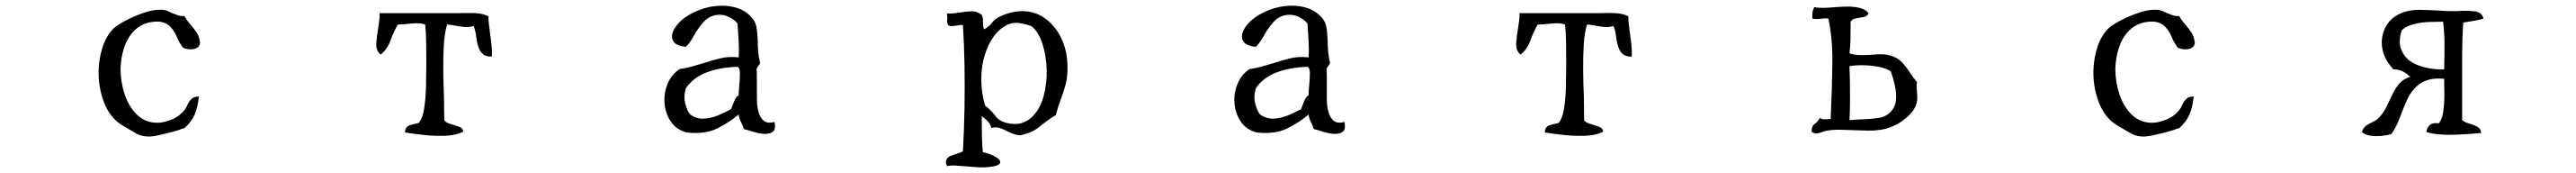

<svg xmlns="http://www.w3.org/2000/svg" viewBox="-20 -507 9040 606"><path d="M682 -355Q678 -338 658.5 -335Q639 -332 622 -340Q609 -357 600.5 -378Q592 -399 578 -413Q568 -424 551 -429Q534 -434 507 -429Q472 -422 449 -397.5Q426 -373 415 -338.5Q404 -304 403 -266Q403 -220 417.5 -176.5Q432 -133 461 -105Q490 -77 532 -77Q554 -77 582 -88Q597 -94 608.5 -103Q620 -112 627 -121Q633 -128 637.5 -139Q642 -150 651 -159.5Q660 -169 678 -169Q674 -131 663 -105.5Q652 -80 627 -58Q622 -57 617.5 -55.5Q613 -54 609 -52Q566 -39 524.5 -31Q483 -23 452 -43Q439 -51 421 -61Q403 -71 392 -80Q358 -109 341.5 -158Q325 -207 326 -259Q327 -301 339.5 -340.5Q352 -380 377 -406Q389 -418 419 -434Q449 -450 484 -462Q519 -474 545 -473Q556 -473 565.5 -469.5Q575 -466 584 -461Q594 -457 604.5 -453.5Q615 -450 627 -451Q636 -435 648 -421.5Q660 -408 670 -393Q680 -378 682 -355Z M1706 -309Q1687 -308 1676.5 -316Q1666 -324 1661 -337Q1654 -354 1651.5 -376Q1649 -398 1642 -416Q1626 -411 1610 -412.5Q1594 -414 1579 -417Q1571 -418 1564 -419.5Q1557 -421 1549 -421Q1540 -393 1537.5 -350Q1535 -307 1535.5 -258.5Q1536 -210 1538 -168Q1538 -143 1538.5 -122Q1539 -101 1539 -86Q1545 -78 1555.5 -74.5Q1566 -71 1577 -68Q1587 -65 1595.5 -61Q1604 -57 1606 -46Q1581 -33 1544.5 -31.5Q1508 -30 1470 -34Q1432 -38 1401 -43Q1402 -63 1417 -68Q1432 -73 1449 -76Q1463 -92 1468.5 -127.5Q1474 -163 1475 -205Q1476 -247 1476 -283Q1476 -318 1475.5 -357Q1475 -396 1472 -421Q1458 -426 1441 -425.5Q1424 -425 1407 -423Q1399 -422 1391 -421.5Q1383 -421 1376 -421Q1361 -395 1350 -364.5Q1339 -334 1316 -316Q1299 -329 1300.5 -355Q1302 -381 1307 -408Q1309 -422 1311 -436Q1313 -450 1312 -461Q1320 -461 1335.5 -461Q1351 -461 1370 -461Q1399 -461 1432.5 -461Q1466 -461 1497.5 -461Q1529 -461 1552 -461Q1575 -461 1583 -461Q1586 -461 1589 -461Q1592 -461 1595 -461Q1622 -462 1648 -461Q1674 -460 1694 -450Q1694 -435 1696 -419.5Q1698 -404 1700 -388Q1703 -368 1705 -348Q1707 -328 1706 -309Z M2698 -80Q2703 -55 2693 -46.5Q2683 -38 2666 -38Q2647 -38 2625 -45Q2603 -52 2590 -55Q2586 -69 2580 -80Q2574 -91 2572 -106Q2538 -77 2495.5 -56.5Q2453 -36 2390 -43Q2354 -52 2334.5 -80.5Q2315 -109 2312 -144.5Q2309 -180 2322.5 -213Q2336 -246 2365 -265Q2386 -268 2406.5 -273.5Q2427 -279 2446 -285Q2476 -295 2507 -302.5Q2538 -310 2572 -306Q2574 -332 2572 -364.5Q2570 -397 2568 -425Q2555 -440 2536 -448.5Q2517 -457 2498 -455Q2469 -452 2449.5 -430.5Q2430 -409 2416 -383.5Q2402 -358 2387 -343Q2346 -347 2339.5 -369.5Q2333 -392 2357 -421Q2380 -449 2424 -468Q2468 -487 2514 -487Q2541 -487 2565.5 -479.5Q2590 -472 2609 -455Q2630 -436 2634 -414Q2638 -392 2639 -364Q2639 -347 2640.5 -328Q2642 -309 2647 -288Q2647 -284 2645 -281Q2643 -278 2641 -276Q2639 -273 2637 -270Q2635 -267 2635 -262Q2636 -250 2636 -235.5Q2636 -221 2636 -206Q2636 -183 2636 -160Q2636 -137 2641 -118Q2646 -96 2659.5 -84.5Q2673 -73 2698 -80ZM2572 -173Q2572 -179 2572.5 -188Q2573 -197 2574 -206Q2576 -228 2576.5 -248.5Q2577 -269 2568 -273Q2507 -271 2460 -253.5Q2413 -236 2387 -198Q2378 -169 2385 -143Q2392 -117 2402 -106Q2424 -90 2450.5 -91.5Q2477 -93 2502.5 -104Q2528 -115 2546 -125Q2551 -140 2557.5 -155Q2564 -170 2572 -173Z M3726 -270Q3726 -235 3719 -209.5Q3712 -184 3702.5 -159.5Q3693 -135 3685 -104Q3654 -85 3627.5 -63Q3601 -41 3559 -33Q3546 -34 3535.5 -38Q3525 -42 3515 -47Q3502 -54 3488.5 -58.5Q3475 -63 3459 -59Q3455 -73 3445.5 -83Q3436 -93 3425 -100Q3425 -67 3425.5 -35Q3426 -3 3429 26Q3450 30 3470 40.5Q3490 51 3490 61Q3490 74 3452 78Q3436 80 3415.5 79Q3395 78 3374 76Q3353 74 3334 73Q3315 72 3303 75Q3297 61 3301 52.5Q3305 44 3314 40Q3325 35 3337.5 31.5Q3350 28 3359 23Q3363 -46 3364.5 -125.5Q3366 -205 3364.5 -281.5Q3363 -358 3359 -419Q3352 -420 3346 -419Q3340 -418 3335 -417Q3328 -416 3321 -415.5Q3314 -415 3307 -419Q3304 -426 3303.5 -431Q3303 -436 3304 -441Q3304 -445 3304 -449.5Q3304 -454 3303 -460Q3317 -459 3330 -460.5Q3343 -462 3354 -464Q3374 -467 3391 -467.5Q3408 -468 3425 -455Q3430 -445 3429.5 -430Q3429 -415 3433 -404Q3451 -414 3460 -426Q3469 -438 3481 -445Q3504 -457 3525.5 -462.5Q3547 -468 3567 -468Q3612 -468 3648 -442Q3684 -416 3705 -371.5Q3726 -327 3726 -270ZM3653 -261Q3652 -309 3638.5 -352Q3625 -395 3600 -415Q3586 -421 3562 -425.5Q3538 -430 3519 -422Q3489 -409 3468 -380.5Q3447 -352 3436 -315Q3423 -274 3423.5 -227Q3424 -180 3437 -137Q3460 -119 3472.5 -101.5Q3485 -84 3510 -77Q3541 -69 3565 -76Q3589 -83 3606 -102Q3631 -128 3642.5 -171.5Q3654 -215 3653 -261Z M4698 -80Q4703 -55 4693 -46.5Q4683 -38 4666 -38Q4647 -38 4625 -45Q4603 -52 4590 -55Q4586 -69 4580 -80Q4574 -91 4572 -106Q4538 -77 4495.5 -56.5Q4453 -36 4390 -43Q4354 -52 4334.5 -80.5Q4315 -109 4312 -144.5Q4309 -180 4322.5 -213Q4336 -246 4365 -265Q4386 -268 4406.5 -273.5Q4427 -279 4446 -285Q4476 -295 4507 -302.5Q4538 -310 4572 -306Q4574 -332 4572 -364.5Q4570 -397 4568 -425Q4555 -440 4536 -448.5Q4517 -457 4498 -455Q4469 -452 4449.5 -430.5Q4430 -409 4416 -383.5Q4402 -358 4387 -343Q4346 -347 4339.5 -369.5Q4333 -392 4357 -421Q4380 -449 4424 -468Q4468 -487 4514 -487Q4541 -487 4565.5 -479.5Q4590 -472 4609 -455Q4630 -436 4634 -414Q4638 -392 4639 -364Q4639 -347 4640.5 -328Q4642 -309 4647 -288Q4647 -284 4645 -281Q4643 -278 4641 -276Q4639 -273 4637 -270Q4635 -267 4635 -262Q4636 -250 4636 -235.5Q4636 -221 4636 -206Q4636 -183 4636 -160Q4636 -137 4641 -118Q4646 -96 4659.5 -84.5Q4673 -73 4698 -80ZM4572 -173Q4572 -179 4572.5 -188Q4573 -197 4574 -206Q4576 -228 4576.5 -248.5Q4577 -269 4568 -273Q4507 -271 4460 -253.5Q4413 -236 4387 -198Q4378 -169 4385 -143Q4392 -117 4402 -106Q4424 -90 4450.5 -91.5Q4477 -93 4502.5 -104Q4528 -115 4546 -125Q4551 -140 4557.5 -155Q4564 -170 4572 -173Z M5706 -309Q5687 -308 5676.5 -316Q5666 -324 5661 -337Q5654 -354 5651.5 -376Q5649 -398 5642 -416Q5626 -411 5610 -412.5Q5594 -414 5579 -417Q5571 -418 5564 -419.5Q5557 -421 5549 -421Q5540 -393 5537.5 -350Q5535 -307 5535.5 -258.5Q5536 -210 5538 -168Q5538 -143 5538.5 -122Q5539 -101 5539 -86Q5545 -78 5555.5 -74.5Q5566 -71 5577 -68Q5587 -65 5595.5 -61Q5604 -57 5606 -46Q5581 -33 5544.5 -31.5Q5508 -30 5470 -34Q5432 -38 5401 -43Q5402 -63 5417 -68Q5432 -73 5449 -76Q5463 -92 5468.5 -127.5Q5474 -163 5475 -205Q5476 -247 5476 -283Q5476 -318 5475.5 -357Q5475 -396 5472 -421Q5458 -426 5441 -425.5Q5424 -425 5407 -423Q5399 -422 5391 -421.5Q5383 -421 5376 -421Q5361 -395 5350 -364.5Q5339 -334 5316 -316Q5299 -329 5300.5 -355Q5302 -381 5307 -408Q5309 -422 5311 -436Q5313 -450 5312 -461Q5320 -461 5335.5 -461Q5351 -461 5370 -461Q5399 -461 5432.5 -461Q5466 -461 5497.5 -461Q5529 -461 5552 -461Q5575 -461 5583 -461Q5586 -461 5589 -461Q5592 -461 5595 -461Q5622 -462 5648 -461Q5674 -460 5694 -450Q5694 -435 5696 -419.5Q5698 -404 5700 -388Q5703 -368 5705 -348Q5707 -328 5706 -309Z M6707 -152Q6702 -126 6680 -104Q6658 -82 6630 -68.5Q6602 -55 6577 -52Q6556 -49 6533 -49.5Q6510 -50 6487 -51Q6462 -52 6437 -52.5Q6412 -53 6389 -49Q6385 -48 6381 -47Q6377 -46 6373 -44Q6364 -41 6355.5 -39.5Q6347 -38 6337 -46Q6337 -66 6348.5 -73.5Q6360 -81 6366 -94Q6373 -89 6382 -89Q6391 -89 6399 -90Q6402 -90 6404 -90Q6404 -97 6404.5 -103.5Q6405 -110 6405 -117Q6409 -199 6410 -285.5Q6411 -372 6396 -442Q6388 -443 6380.5 -442.5Q6373 -442 6367 -441Q6360 -441 6353 -440.5Q6346 -440 6340 -442Q6339 -455 6340.5 -465Q6342 -475 6347 -482Q6362 -479 6381 -479.5Q6400 -480 6420 -482Q6433 -483 6446 -483.5Q6459 -484 6472 -484Q6492 -483 6509 -478.5Q6526 -474 6537 -461Q6533 -450 6520 -447.5Q6507 -445 6493.5 -443Q6480 -441 6474 -431Q6474 -426 6474 -421.5Q6474 -417 6474 -413Q6474 -389 6473.5 -368Q6473 -347 6470 -320Q6489 -314 6508.5 -314Q6528 -314 6546 -315Q6564 -317 6581 -317Q6598 -317 6615 -312Q6639 -305 6654 -289Q6669 -273 6681 -254.5Q6693 -236 6707 -219Q6705 -210 6705.5 -201Q6706 -192 6707 -183Q6708 -175 6708 -167Q6708 -159 6707 -152ZM6615 -116Q6632 -134 6633.5 -158.5Q6635 -183 6629 -209Q6623 -235 6615 -257Q6599 -268 6572 -273Q6545 -278 6517.5 -278.5Q6490 -279 6470 -275Q6472 -226 6472 -172Q6472 -118 6470 -86Q6482 -87 6493.5 -88Q6505 -89 6517 -89Q6547 -90 6573 -94Q6599 -98 6615 -116Z M7682 -355Q7678 -338 7658.5 -335Q7639 -332 7622 -340Q7609 -357 7600.5 -378Q7592 -399 7578 -413Q7568 -424 7551 -429Q7534 -434 7507 -429Q7472 -422 7449 -397.5Q7426 -373 7415 -338.5Q7404 -304 7403 -266Q7403 -220 7417.5 -176.5Q7432 -133 7461 -105Q7490 -77 7532 -77Q7554 -77 7582 -88Q7597 -94 7608.5 -103Q7620 -112 7627 -121Q7633 -128 7637.5 -139Q7642 -150 7651 -159.5Q7660 -169 7678 -169Q7674 -131 7663 -105.5Q7652 -80 7627 -58Q7622 -57 7617.5 -55.5Q7613 -54 7609 -52Q7566 -39 7524.5 -31Q7483 -23 7452 -43Q7439 -51 7421 -61Q7403 -71 7392 -80Q7358 -109 7341.5 -158Q7325 -207 7326 -259Q7327 -301 7339.5 -340.5Q7352 -380 7377 -406Q7389 -418 7419 -434Q7449 -450 7484 -462Q7519 -474 7545 -473Q7556 -473 7565.5 -469.5Q7575 -466 7584 -461Q7594 -457 7604.5 -453.5Q7615 -450 7627 -451Q7636 -435 7648 -421.5Q7660 -408 7670 -393Q7680 -378 7682 -355Z M8695 -442Q8679 -437 8661 -434Q8643 -431 8624 -428Q8620 -376 8620 -302Q8620 -228 8620 -155Q8620 -137 8620 -120Q8620 -103 8620 -86Q8631 -78 8645.5 -74Q8660 -70 8672.5 -63.5Q8685 -57 8687 -41Q8672 -40 8646.5 -38Q8621 -36 8592.5 -35Q8564 -34 8537.5 -36.5Q8511 -39 8494 -45Q8497 -61 8507 -69.5Q8517 -78 8538 -75Q8549 -88 8553 -112Q8557 -136 8557.5 -162Q8558 -188 8557 -208Q8557 -215 8557 -221Q8557 -227 8557 -231Q8525 -234 8502 -227.5Q8479 -221 8463 -207Q8440 -187 8426.5 -157Q8413 -127 8401.5 -95.5Q8390 -64 8372 -38Q8358 -33 8337 -31Q8316 -29 8297 -32Q8278 -35 8268 -45Q8274 -61 8284.5 -68Q8295 -75 8307.5 -80.5Q8320 -86 8330 -97Q8345 -113 8355 -134Q8365 -155 8375 -176Q8385 -197 8399.5 -214Q8414 -231 8438 -238Q8431 -245 8416 -254.5Q8401 -264 8379 -264Q8338 -307 8338 -358Q8338 -393 8357.5 -422.5Q8377 -452 8417 -465Q8441 -473 8473 -472.5Q8505 -472 8538 -470Q8551 -469 8563 -468.5Q8575 -468 8587 -468Q8594 -468 8601 -468Q8608 -468 8616 -469Q8643 -470 8666 -467Q8689 -464 8695 -442ZM8557 -264Q8557 -268 8557 -276Q8558 -306 8558 -349.5Q8558 -393 8553 -431Q8552 -431 8550 -431Q8531 -431 8504 -430Q8477 -429 8450.5 -422.5Q8424 -416 8408 -401Q8396 -363 8405 -337Q8414 -311 8436 -294Q8459 -278 8490.5 -270.5Q8522 -263 8557 -264Z"/></svg>

Font: Yuji Mai
Style: Regular
Weight: 400
Designer: Kataoka Yuji
Foundry: Kinuta Font Factory
Version: Version 3.002